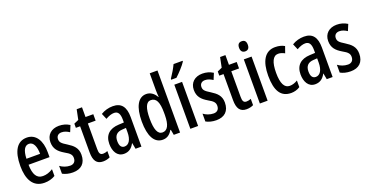

<svg xmlns="http://www.w3.org/2000/svg" viewBox="-32 -1483 4242 2209"><g transform="rotate(-20 2088.5 -378.0)"><path d="M220 -549C102 -549 40 -449 40 -266C40 -106 96 10 238 10C286 10 330 -1 370 -25V-108C327 -81 289 -69 247 -69C172 -69 136 -128 134 -248H391V-309C391 -447 333 -549 220 -549ZM220 -473C276 -473 302 -406 302 -321H135C139 -426 169 -473 220 -473Z M746 -149C746 -233 699 -273 634 -314C570 -353 553 -371 553 -408C553 -445 577 -469 617 -469C653 -469 682 -455 712 -436L744 -513C703 -538 662 -550 614 -550C521 -550 459 -494 459 -406C459 -323 501 -280 570 -239C636 -203 651 -180 651 -143C651 -100 626 -74 583 -74C537 -74 491 -92 460 -116V-20C493 -2 535 10 586 10C686 10 746 -44 746 -149Z M985 -74C948 -74 938 -98 938 -148V-461H1033V-540H938V-659H873L848 -537L791 -512V-461H843V-142C843 -40 877 10 955 10C987 10 1016 3 1040 -9V-86C1020 -78 1002 -74 985 -74Z M1274 -550C1222 -550 1171 -536 1127 -509L1157 -438C1198 -461 1230 -472 1262 -472C1310 -472 1331 -436 1331 -363V-330L1267 -327C1153 -322 1089 -263 1089 -154C1089 -68 1126 10 1211 10C1269 10 1308 -18 1338 -74H1340L1354 0H1426V-362C1426 -484 1380 -550 1274 -550ZM1287 -260 1332 -263V-210C1332 -120 1298 -67 1246 -67C1208 -67 1186 -94 1186 -155C1186 -220 1219 -257 1287 -260Z M1686 10C1738 10 1774 -15 1804 -66H1810L1822 0H1899V-760H1804V-550C1804 -527 1806 -503 1808 -470H1804C1776 -522 1732 -550 1683 -550C1584 -550 1528 -448 1528 -270C1528 -90 1583 10 1686 10ZM1711 -70C1652 -70 1625 -138 1625 -270C1625 -398 1651 -466 1709 -466C1775 -466 1804 -407 1804 -278V-248C1803 -128 1772 -70 1711 -70Z M2209 -757V-766H2098C2077 -721 2048 -671 2011 -617V-606H2075C2117 -644 2184 -716 2209 -757ZM2120 0V-540H2025V0Z M2502 -149C2502 -233 2455 -273 2390 -314C2326 -353 2309 -371 2309 -408C2309 -445 2333 -469 2373 -469C2409 -469 2438 -455 2468 -436L2500 -513C2459 -538 2418 -550 2370 -550C2277 -550 2215 -494 2215 -406C2215 -323 2257 -280 2326 -239C2392 -203 2407 -180 2407 -143C2407 -100 2382 -74 2339 -74C2293 -74 2247 -92 2216 -116V-20C2249 -2 2291 10 2342 10C2442 10 2502 -44 2502 -149Z M2741 -74C2704 -74 2694 -98 2694 -148V-461H2789V-540H2694V-659H2629L2604 -537L2547 -512V-461H2599V-142C2599 -40 2633 10 2711 10C2743 10 2772 3 2796 -9V-86C2776 -78 2758 -74 2741 -74Z M2924 -745C2888 -745 2870 -724 2870 -683C2870 -643 2890 -621 2924 -621C2959 -621 2977 -643 2977 -683C2977 -723 2961 -745 2924 -745ZM2971 -540H2876V0H2971Z M3259 10C3295 10 3335 0 3367 -22V-103C3334 -83 3303 -73 3270 -73C3205 -73 3172 -137 3172 -267C3172 -398 3205 -466 3268 -466C3293 -466 3318 -459 3347 -443L3375 -522C3345 -539 3310 -550 3261 -550C3133 -550 3075 -440 3075 -266C3075 -81 3133 10 3259 10Z M3615 -550C3563 -550 3512 -536 3468 -509L3498 -438C3539 -461 3571 -472 3603 -472C3651 -472 3672 -436 3672 -363V-330L3608 -327C3494 -322 3430 -263 3430 -154C3430 -68 3467 10 3552 10C3610 10 3649 -18 3679 -74H3681L3695 0H3767V-362C3767 -484 3721 -550 3615 -550ZM3628 -260 3673 -263V-210C3673 -120 3639 -67 3587 -67C3549 -67 3527 -94 3527 -155C3527 -220 3560 -257 3628 -260Z M4147 -149C4147 -233 4100 -273 4035 -314C3971 -353 3954 -371 3954 -408C3954 -445 3978 -469 4018 -469C4054 -469 4083 -455 4113 -436L4145 -513C4104 -538 4063 -550 4015 -550C3922 -550 3860 -494 3860 -406C3860 -323 3902 -280 3971 -239C4037 -203 4052 -180 4052 -143C4052 -100 4027 -74 3984 -74C3938 -74 3892 -92 3861 -116V-20C3894 -2 3936 10 3987 10C4087 10 4147 -44 4147 -149Z"/></g></svg>

Font: Noto Sans Gurmukhi UI ExtraCondensed Medium
Style: Regular
Weight: 500
Width: 2
Designer: Jelle Bosma - Monotype Design Team
Foundry: Monotype Imaging Inc.
Version: Version 2.004